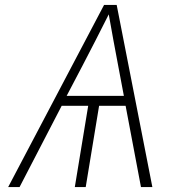

<svg xmlns="http://www.w3.org/2000/svg" viewBox="-20 -755 760 775"><path d="M13 0H59L229 -328H336L282 0H326L380 -328H487L549 0H595L451 -735H400ZM249 -368 313 -490Q340 -542 366.5 -593.5Q393 -645 419 -697Q428 -646 437.5 -594Q447 -542 457 -490L480 -368Z"/></svg>

Font: Iosevka Sparkle XLtObl
Style: Regular
Weight: 200
Italic angle: -9°
Designer: Belleve Invis
Foundry: Belleve Invis
Version: Version 4.5.0; ttfautohint (v1.8.3)